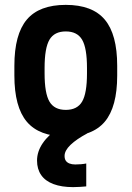

<svg xmlns="http://www.w3.org/2000/svg" viewBox="-20 -550 540 788"><path d="M280 218Q233 218 199.5 205.5Q166 193 149 168.5Q132 144 132 109Q132 72 155.5 37.5Q179 3 227 -30L339 -3Q294 21 269.5 44.5Q245 68 245 90Q245 102 250 109.5Q255 117 265 121Q275 125 289 125Q300 125 312 124Q324 123 334 121V215Q322 216 308.5 217Q295 218 280 218ZM250 10Q141 10 90 -50.5Q39 -111 39 -240V-280Q39 -409 90 -469.5Q141 -530 250 -530Q359 -530 410 -469.5Q461 -409 461 -280V-240Q461 -111 410 -50.5Q359 10 250 10ZM250 -99Q297 -99 317 -133Q337 -167 337 -249V-271Q337 -353 317 -387Q297 -421 250 -421Q203 -421 183 -387Q163 -353 163 -271V-249Q163 -167 183 -133Q203 -99 250 -99Z"/></svg>

Font: M PLUS 1 Code SemiBold
Style: Regular
Weight: 600
Designer: Coji Morishita
Foundry: UNDERFOREST DESIGN
Version: Version 1.005